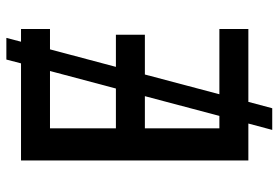

<svg xmlns="http://www.w3.org/2000/svg" viewBox="-156 -644 875 603"><g transform="rotate(-90 281.5 -342.5)"><path d="M79 0H195L175 75H243L263 0H492V-91H287L349 -325H474V-416H373L428 -623H492V-714H452L464 -760H396L384 -714H79ZM180 -416V-623H360L305 -416ZM180 -91V-325H281L219 -91Z"/></g></svg>

Font: Noto Sans Mono SemiCondensed Medium
Style: Regular
Weight: 500
Width: 4
Designer: Monotype Design Team
Foundry: Monotype Imaging Inc.
Version: Version 2.014